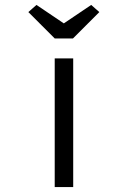

<svg xmlns="http://www.w3.org/2000/svg" viewBox="-20 -759 521 779"><path d="M202 0V-522H277V0ZM202 -603 95 -710 128 -739 254 -654H224L350 -739L383 -710L276 -603Z"/></svg>

Font: Lexend Zetta Light
Style: Regular
Weight: 300
Designer: Bonnie Shaver-Troup, Thomas Jockin
Foundry: Lexend
Version: Version 1.007